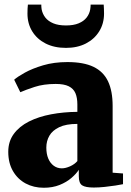

<svg xmlns="http://www.w3.org/2000/svg" viewBox="-20 -830 587 860"><path d="M176 11Q131 11 95 -8.2Q59 -27.5 38 -63.8Q17 -100 17 -150Q17 -196.5 41.8 -230.2Q66.5 -264 109.8 -285.8Q153 -307.5 208.8 -318Q264.5 -328.5 326.5 -329V-362Q326.5 -392.5 317.8 -412.8Q309 -433 288 -443.5Q267 -454 229.5 -454Q175.5 -454 134.5 -440.5Q93.5 -427 71 -417L43.5 -473Q58 -486 91.2 -504.5Q124.5 -523 173.2 -537.5Q222 -552 282 -552Q354 -552 398.5 -530.8Q443 -509.5 463.8 -466Q484.5 -422.5 484.5 -355.5V-56.5L531 -53V-5Q519.5 -2.5 497.2 1Q475 4.5 449 7.2Q423 10 400 10Q363 10 348 0.2Q333 -9.5 333 -40.5V-69.5Q322 -52 300 -33Q278 -14 246.8 -1.5Q215.5 11 176 11ZM257 -76Q273.5 -76 293.8 -85Q314 -94 326.5 -108.5V-275Q275.5 -275 245 -260.2Q214.5 -245.5 201 -221.8Q187.5 -198 187.5 -169Q187.5 -140.5 196.2 -119.8Q205 -99 220.8 -87.5Q236.5 -76 257 -76ZM275.5 -615.5Q223 -615.5 184.2 -635.2Q145.5 -655 124.2 -689.8Q103 -724.5 103 -769Q103 -780 103.5 -791Q104 -802 105 -809.5H165Q165 -805 165.2 -799.5Q165.5 -794 166.5 -788Q170.5 -767.5 183.2 -751.2Q196 -735 218.8 -725.5Q241.5 -716 275.5 -716Q309.5 -716 332.2 -725.5Q355 -735 367.8 -751.2Q380.5 -767.5 384 -787.5Q385 -793.5 385.5 -799.2Q386 -805 386 -809.5H444.5Q445 -802 445.5 -791Q446 -780 446 -769.5Q446 -724.5 424.5 -689.8Q403 -655 364.8 -635.2Q326.5 -615.5 275.5 -615.5Z"/></svg>

Font: Merriweather 60pt Black
Style: Regular
Weight: 900
Version: Version 2.100